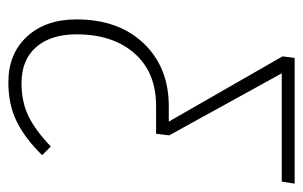

<svg xmlns="http://www.w3.org/2000/svg" viewBox="-154 -568 732 464"><g transform="rotate(90 212.0 -336.0)"><path d="M423.8 -682.1 418.9 -650.9H157.2L307.1 -378.9L303.2 -347.2H235.8Q154.8 -347.2 108.9 -294.9Q63 -242.7 63 -154.8Q63 -92.8 93.8 -57.4Q124.5 -22 181.2 -22Q226.1 -22 260.7 -38.8Q295.4 -55.7 334 -92.8L355 -71.8Q314.9 -30.8 273.9 -10.5Q232.9 9.8 179.2 9.8Q109.9 9.8 68.4 -35.2Q26.9 -80.1 26.9 -154.8Q26.9 -256.3 84.7 -317.1Q142.6 -377.9 236.8 -377.9H273.9L116.2 -652.8L120.1 -682.1Z"/></g></svg>

Font: Fira Sans Compressed UltraLight
Style: Italic
Weight: 200
Width: 3
Italic angle: -8°
Designer: Carrois Corporate & Edenspiekermann AG
Foundry: Carrois Corporate GbR & Edenspiekermann AG
Version: Version 4.203;PS 004.203;hotconv 1.0.88;makeotf.lib2.5.64775